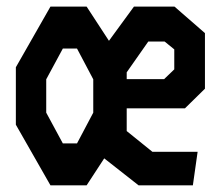

<svg xmlns="http://www.w3.org/2000/svg" viewBox="-20 -554 660 574"><path d="M501.7 -534.2 592.7 -455V-288.8L533 -230.2H341.1V-317.4H470.6L501 -346.6V-406.4L472.2 -429.8H423.3L358.8 -337.8V-162.2L435.6 -100.2H570.8L556.6 0H394.2L258.8 -106.3V-367.8L380.4 -534.2ZM27.4 -181.2V-352.9L130.8 -534.2H239L349.2 -365.4V-168.8L239 0H130.8ZM210.2 -125.2 258.8 -217.2V-316.9L210.2 -408.9H167.9L118.2 -316.9V-217.2L167.9 -125.2Z"/></svg>

Font: Monaspace Krypton Var ExLight
Style: Regular
Weight: 200
Designer: Riley Cran and the Lettermatic Team
Version: Version 1.200 (Monaspace Krypton Var)